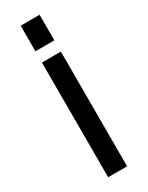

<svg xmlns="http://www.w3.org/2000/svg" viewBox="-192 -755 609 790"><g transform="rotate(-30 112.0 -360.0)"><path d="M67 0V-545H157V0ZM67 -598.5V-720H157V-598.5Z"/></g></svg>

Font: Mohave Medium
Style: Regular
Weight: 500
Designer: Gumpita Rahayu
Foundry: Tokotype
Version: Version 2.003